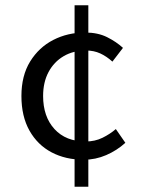

<svg xmlns="http://www.w3.org/2000/svg" viewBox="-20 -673 537 726"><path d="M297 -69Q228 -69 175 -97Q122 -125 91.5 -179Q61 -233 61 -310Q61 -387 94 -440.5Q127 -494 181.5 -522Q236 -550 302 -550Q350 -550 385 -532.5Q420 -515 445 -492L405 -440Q383 -460 359 -471Q335 -482 306 -482Q257 -482 220.5 -460.5Q184 -439 163.5 -400.5Q143 -362 143 -310Q143 -232 186 -185Q229 -138 304 -138Q339 -138 367.5 -152Q396 -166 418 -185L454 -133Q422 -104 381.5 -86.5Q341 -69 297 -69ZM262 33V-653H314V33Z"/></svg>

Font: Mada
Style: Regular
Weight: 400
Designer: Khaled Hosny
Version: Version 1.5